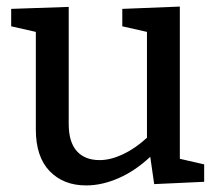

<svg xmlns="http://www.w3.org/2000/svg" viewBox="-20 -554 664 584"><path d="M527 -71 601 -54V-1L449 6L437 -77Q391 -34 340.5 -12Q290 10 242 10Q173 10 131 -33.5Q89 -77 89 -160V-457L14 -474V-527L189 -533V-177Q189 -122 213.5 -94.5Q238 -67 283 -67Q316 -67 353.5 -84.5Q391 -102 427 -135V-457L352 -474V-527L527 -534Z"/></svg>

Font: Bitter Pro Medium
Style: Regular
Weight: 500
Designer: Sol Matas, and Bitter project Authors
Foundry: Sol Matas
Version: Version 1.010